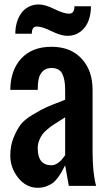

<svg xmlns="http://www.w3.org/2000/svg" viewBox="-20 -847 490 875"><path d="M287.1 -683.6Q258.3 -683.6 215.1 -704.8Q171.9 -726.1 148.4 -726.1Q135.7 -726.1 130.4 -717.8Q125 -709.5 125 -693.4H49.8Q49.8 -720.2 56.6 -744.1Q63.5 -768.1 76.7 -786.6Q89.8 -805.2 110.6 -815.9Q131.3 -826.7 157.2 -826.7Q185.5 -826.7 228 -805.7Q270.5 -784.7 294.9 -784.7Q319.3 -784.7 319.3 -818.4H394.5Q394.5 -781.7 383.1 -751.7Q371.6 -721.7 346.7 -702.6Q321.8 -683.6 287.1 -683.6ZM214.4 -633.8Q301.8 -633.8 351.8 -579.8Q401.9 -525.9 401.9 -437.5V-156.2Q401.9 -58.6 418 0H293.5L276.9 -93.8Q267.1 -74.2 261 -63.5Q254.9 -52.7 243.2 -36.9Q231.4 -21 219.7 -12.5Q208 -3.9 190.4 2.4Q172.9 8.8 151.9 8.8Q99.6 8.8 63.2 -36.4Q26.9 -81.5 26.9 -138.2Q26.9 -183.6 42.2 -220.7Q57.6 -257.8 74.7 -280Q91.8 -302.2 131.8 -325.9Q171.9 -349.6 192.4 -358.6Q212.9 -367.7 263.7 -387.2Q272.5 -390.6 276.9 -392.6V-437.5Q276.9 -484.9 263.7 -511Q250.5 -537.1 214.4 -537.1Q189.9 -537.1 175.5 -522.9Q161.1 -508.8 156.5 -488.3Q151.9 -467.8 151.9 -437.5H26.9Q27.8 -527.3 77.1 -580.6Q126.5 -633.8 214.4 -633.8ZM276.9 -312.5Q269 -307.1 251 -295.9Q232.9 -284.7 222.2 -277.6Q211.4 -270.5 196.3 -258.1Q181.2 -245.6 172.9 -234.1Q164.6 -222.7 158.2 -206.1Q151.9 -189.5 151.9 -171.4Q151.9 -93.8 214.4 -93.8Q227.5 -93.8 240 -101.6Q252.4 -109.4 259 -116.9Q265.6 -124.5 274.4 -136.2Q275.9 -138.7 276.9 -139.6Z"/></svg>

Font: Oswald
Style: Stencbab
Weight: 400
Designer: Mathieu Le Lay
Foundry: Mathieu Le Lay
Version: Version 1.000